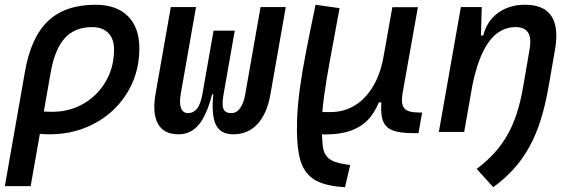

<svg xmlns="http://www.w3.org/2000/svg" viewBox="-25 -547 2389 796"><path d="M371.1 -527.3Q457.5 -527.3 505.1 -480.2Q552.7 -433.1 552.7 -346.7Q552.7 -270.5 524.7 -205.6Q496.6 -140.6 446 -92.3Q395.5 -43.9 327.6 -17.1Q259.8 9.8 179.7 9.8Q155.3 9.8 131.1 7.1Q106.9 4.4 82.5 -0.5L101.6 -95.7Q128.4 -83.5 190.4 -83.5Q263.7 -83.5 321.8 -117.4Q379.9 -151.4 413.8 -210Q447.8 -268.6 447.8 -341.8Q447.8 -386.2 423.8 -410.4Q399.9 -434.6 356.4 -434.6Q285.2 -434.6 243.7 -388.9Q202.1 -343.3 185.1 -246.1L102.1 224.6H-4.9L78.6 -250.5Q103.5 -393.1 174.6 -460.2Q245.6 -527.3 371.1 -527.3Z M942.4 9.8Q889.2 9.8 869.9 -30Q850.6 -69.8 859.4 -158.2H859.9L901.9 -156.2Q894 -112.8 901.4 -95.5Q908.7 -78.1 933.6 -78.1Q955.6 -78.1 970.5 -98.6Q985.4 -119.1 991.7 -156.2L1055.2 -517.6H1159.7L1096.2 -156.2Q1082.5 -76.7 1043 -33.4Q1003.4 9.8 942.4 9.8ZM714.8 9.8Q654.3 9.8 630.1 -33.4Q606 -76.7 619.6 -156.2L683.1 -517.6H787.6L724.1 -156.2Q717.8 -119.1 725.6 -98.6Q733.4 -78.1 754.9 -78.1Q776.4 -78.1 791.3 -95.7Q806.2 -113.3 814 -156.2L854.5 -158.2H855Q832.5 -69.8 799.1 -30Q765.6 9.8 714.8 9.8ZM814 -156.2 860.4 -419.9H948.2L901.9 -156.2Z M1405.3 229 1397.5 228.5Q1314.9 223.1 1272.9 194.1Q1231 165 1217.3 106.4Q1203.6 47.9 1206.5 -45.9Q1208.5 -108.9 1218 -179Q1227.5 -249 1244.1 -334.2Q1260.7 -419.4 1283.2 -527.3L1382.8 -513.2Q1360.4 -392.1 1344 -303.2Q1327.6 -214.4 1318.8 -150.1Q1310.1 -85.9 1309.1 -37.1Q1309.1 18.6 1312.5 53.7Q1315.9 88.9 1335.7 107.7Q1355.5 126.5 1404.3 133.8L1426.8 137.2ZM1314.5 10.3 1287.1 9.8 1294.4 -82.5H1346.2Q1401.9 -82.5 1447.3 -110.6Q1492.7 -138.7 1523.9 -192.9Q1555.2 -247.1 1567.4 -325.7L1558.6 -122.6H1526.4L1554.2 -146Q1539.1 -98.1 1511.2 -62.5Q1483.4 -26.9 1435.8 -7.8Q1388.2 11.2 1314.5 10.3ZM1684.6 4.9Q1631.8 4.9 1602.1 -6.8Q1572.3 -18.6 1562 -47.9Q1551.8 -77.1 1556.6 -129.4L1560.5 -183.6L1551.3 -234.9L1601.6 -517.1H1707.5L1644 -160.6Q1636.2 -116.2 1650.9 -98.4Q1665.5 -80.6 1710.9 -80.6H1725.1L1710 4.9Z M1794.4 0 1885.7 -517.6H1972.2L1968.8 -394L1899.4 0ZM2151.9 -527.3Q2230.5 -527.3 2261.2 -480.2Q2292 -433.1 2275.9 -340.3L2249.5 -189Q2236.3 -112.3 2216.8 -50.3Q2197.3 11.7 2169.7 61.8Q2142.1 111.8 2105.2 152.8Q2068.4 193.8 2020 229L1951.2 153.3Q1992.2 122.6 2023.7 88.1Q2055.2 53.7 2078.4 12.9Q2101.6 -27.8 2117.7 -77.6Q2133.8 -127.4 2144 -188L2170.9 -344.2Q2178.7 -389.2 2164.3 -411.9Q2149.9 -434.6 2112.8 -434.6Q2073.2 -434.6 2039.6 -411.6Q2005.9 -388.7 1978.8 -335.2Q1951.7 -281.7 1932.6 -190.4L1957 -399.9H1978.5Q1994.1 -460.9 2040.5 -494.1Q2086.9 -527.3 2151.9 -527.3Z"/></svg>

Font: Cascadia Mono NF
Style: Italic
Weight: 400
Italic angle: -10°
Monospace: yes
Designer: Aaron Bell
Foundry: Saja Typeworks
Version: Version 2404.023